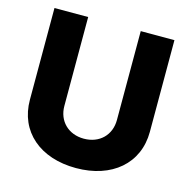

<svg xmlns="http://www.w3.org/2000/svg" viewBox="-107 -834 942 949"><g transform="rotate(15 363.5 -359.5)"><path d="M363.3 9.3C546.4 9.3 670.4 -95.7 670.4 -258.3V-727.5H498V-272.5C498 -195.8 443.8 -141.1 363.3 -141.1C283.7 -141.1 229 -195.8 229 -272.5V-727.5H56.6V-258.3C56.6 -95.7 179.2 9.3 363.3 9.3Z"/></g></svg>

Font: Inter ExtraBold
Style: Regular
Weight: 800
Designer: Rasmus Andersson
Foundry: rsms
Version: Version 4.001;git-9221beed3